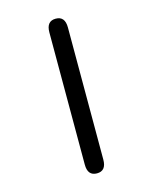

<svg xmlns="http://www.w3.org/2000/svg" viewBox="-115 -839 730 918"><g transform="rotate(-15 250.0 -380.0)"><path d="M204.1 -707Q204.1 -762.7 250 -762.7Q295.9 -762.7 295.9 -707V-52.7Q295.9 2.9 250 2.9Q204.1 2.9 204.1 -52.7Z"/></g></svg>

Font: MotoyaLMaru
Style: W3 mono
Weight: 400
Version: Version 1.01